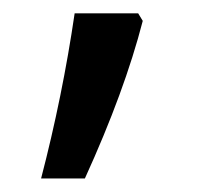

<svg xmlns="http://www.w3.org/2000/svg" viewBox="-20 -136 308 285"><path d="M185.1 -116.2 191.9 -105Q165 -0.5 106 128.9H41Q72.8 6.8 90.8 -116.2Z"/></svg>

Font: Noto Naskh Arabic
Style: Regular
Weight: 400
Designer: Monotype Design team
Foundry: Monotype Imaging Inc.
Version: Version 1.01